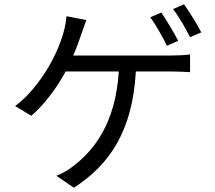

<svg xmlns="http://www.w3.org/2000/svg" viewBox="-20 -813 996 889"><path d="M50 -322 125 -277C181 -323 246 -410 284 -482H530C515 -239 412 -114 318 -43C297 -26 269 -10 241 1L322 56C487 -49 594 -208 609 -482H771C793 -482 831 -481 860 -479V-561C833 -557 794 -556 771 -556H319C335 -591 346 -625 356 -653C362 -673 372 -698 380 -720L288 -738C277 -596 163 -404 50 -322ZM753 -601 805 -624C785 -663 750 -721 727 -755L676 -733C702 -697 734 -640 753 -601ZM860 -641 912 -663C894 -699 857 -758 832 -793L781 -771C809 -736 839 -682 860 -641Z"/></svg>

Font: Kinto Sans
Style: Regular
Weight: 400
Designer: Authors: Ryoko NISHIZUKA  (kana & ideographs); Paul D. Hunt (Latin, Greek & Cyrillic); Wenlong ZHANG  (bopomofo); Sandol
Foundry: Adobe Systems Incorporated, ookami Inc.
Version: Version 0.001